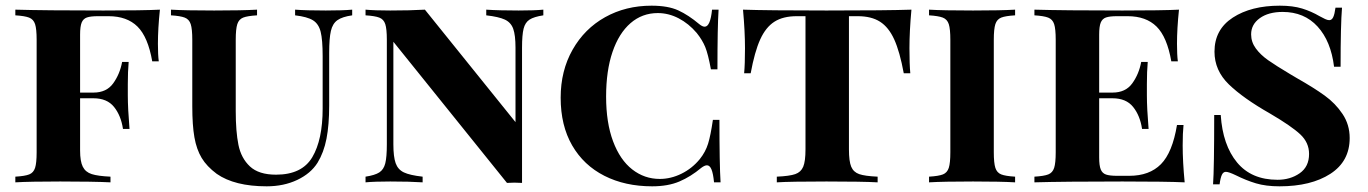

<svg xmlns="http://www.w3.org/2000/svg" viewBox="-20 -642 4815 676"><path d="M536 -488Q536 -449 539 -426H516Q501 -512 464 -548.5Q427 -585 362 -585H325Q299 -585 286 -580.5Q273 -576 267.5 -562.5Q262 -549 262 -520V-316H309Q355 -316 378.5 -348.5Q402 -381 410 -424H433Q430 -390 430 -346V-306Q430 -261 436 -188H413Q406 -235 381.5 -265.5Q357 -296 309 -296H262V-112Q262 -74 271.5 -55Q281 -36 303 -29Q325 -22 369 -20V0Q308 -3 192 -3Q85 -3 34 0V-20Q68 -22 83 -28Q98 -34 103.5 -51Q109 -68 109 -106V-502Q109 -540 103.5 -557Q98 -574 82.5 -580Q67 -586 34 -588V-608Q138 -605 344 -605Q484 -605 543 -608Q536 -541 536 -488Z M1220 -588Q1185 -583 1168 -571Q1151 -559 1145 -533Q1139 -507 1139 -456V-271Q1139 -202 1129.5 -153.5Q1120 -105 1098 -69Q1074 -31 1026.5 -8.5Q979 14 919 14Q806 14 743 -30Q708 -56 690 -86Q672 -116 664.5 -158.5Q657 -201 657 -268V-502Q657 -540 651.5 -557Q646 -574 630.5 -580Q615 -586 582 -588V-608Q632 -605 734 -605Q831 -605 885 -608V-588Q851 -586 836 -580Q821 -574 815.5 -557Q810 -540 810 -502V-251Q810 -179 819.5 -132Q829 -85 860 -56Q891 -27 952 -27Q1043 -27 1079.5 -88.5Q1116 -150 1116 -260V-444Q1116 -502 1109 -530Q1102 -558 1082 -570.5Q1062 -583 1019 -588V-608Q1058 -605 1127 -605Q1187 -605 1220 -608Z M1893 -588Q1860 -583 1844.5 -573Q1829 -563 1823.5 -541Q1818 -519 1818 -474V2L1791 1L1765 2L1365 -495V-134Q1365 -90 1373 -67.5Q1381 -45 1402 -35Q1423 -25 1468 -20V0Q1423 -3 1354 -3Q1299 -3 1267 0V-20Q1300 -25 1315.5 -35Q1331 -45 1336.5 -67Q1342 -89 1342 -134V-502Q1342 -540 1336.5 -557Q1331 -574 1315.5 -580Q1300 -586 1267 -588V-608Q1299 -605 1354 -605Q1425 -605 1476 -608L1795 -212V-474Q1795 -518 1787 -540.5Q1779 -563 1757.5 -573Q1736 -583 1692 -588V-608Q1736 -605 1806 -605Q1862 -605 1893 -608Z M2442 -557Q2453 -548 2461 -548Q2481 -548 2487 -608H2510Q2506 -548 2506 -398H2483Q2473 -452 2463 -476.5Q2453 -501 2433 -526Q2405 -559 2369.5 -577.5Q2334 -596 2296 -596Q2241 -596 2200 -560.5Q2159 -525 2136.5 -459Q2114 -393 2114 -302Q2114 -210 2138.5 -144.5Q2163 -79 2206 -45.5Q2249 -12 2303 -12Q2342 -12 2379.5 -30.5Q2417 -49 2444 -82Q2464 -107 2473 -136Q2482 -165 2490 -220H2513Q2513 -63 2517 0H2494Q2491 -31 2485 -45.5Q2479 -60 2469 -60Q2461 -60 2449 -51Q2412 -20 2372 -3Q2332 14 2276 14Q2181 14 2108 -23Q2035 -60 1994.5 -130Q1954 -200 1954 -298Q1954 -393 1996 -467Q2038 -541 2110.5 -581.5Q2183 -622 2274 -622Q2332 -622 2368 -605.5Q2404 -589 2442 -557Z M3182 -472Q3182 -416 3185 -384H3162Q3148 -460 3128.5 -503Q3109 -546 3078.5 -565.5Q3048 -585 3000 -585H2969V-116Q2969 -74 2977 -55Q2985 -36 3005 -29Q3025 -22 3070 -20V0Q3016 -3 2890 -3Q2763 -3 2715 0V-20Q2760 -22 2780 -29Q2800 -36 2808 -55Q2816 -74 2816 -116V-585H2785Q2737 -585 2706.5 -565.5Q2676 -546 2656.5 -503Q2637 -460 2623 -384H2600Q2603 -416 2603 -472Q2603 -532 2596 -608Q2683 -605 2890 -605Q3101 -605 3189 -608Q3182 -532 3182 -472Z M3554 -588Q3520 -586 3505 -580Q3490 -574 3484.5 -557Q3479 -540 3479 -502V-106Q3479 -68 3484.5 -51Q3490 -34 3505 -28Q3520 -22 3554 -20V0Q3503 -3 3406 -3Q3301 -3 3251 0V-20Q3285 -22 3300 -28Q3315 -34 3320.5 -51Q3326 -68 3326 -106V-502Q3326 -540 3320.5 -557Q3315 -574 3299.5 -580Q3284 -586 3251 -588V-608Q3300 -605 3406 -605Q3503 -605 3554 -608Z M4151 0Q4086 -3 3932 -3Q3726 -3 3622 0V-20Q3656 -22 3671 -28Q3686 -34 3691.5 -51Q3697 -68 3697 -106V-502Q3697 -540 3691.5 -557Q3686 -574 3670.5 -580Q3655 -586 3622 -588V-608Q3726 -605 3932 -605Q4072 -605 4131 -608Q4124 -541 4124 -488Q4124 -449 4127 -426H4104Q4089 -512 4052 -548.5Q4015 -585 3950 -585H3913Q3887 -585 3874 -580.5Q3861 -576 3855.5 -562.5Q3850 -549 3850 -520V-316H3897Q3943 -316 3966.5 -348.5Q3990 -381 3998 -424H4021Q4018 -390 4018 -346V-306Q4018 -261 4024 -188H4001Q3994 -235 3969.5 -265.5Q3945 -296 3897 -296H3850V-88Q3850 -59 3855.5 -45.5Q3861 -32 3874 -27.5Q3887 -23 3913 -23H3956Q4027 -23 4067.5 -64Q4108 -105 4124 -202H4147Q4144 -174 4144 -130Q4144 -73 4151 0Z M4626 -585Q4637 -579 4645.5 -575Q4654 -571 4660 -571Q4669 -571 4674 -581.5Q4679 -592 4682 -615H4705Q4700 -555 4700 -407H4677Q4666 -497 4619 -548.5Q4572 -600 4496 -600Q4446 -600 4415.5 -578Q4385 -556 4385 -521Q4385 -494 4401.5 -471.5Q4418 -449 4445 -430Q4472 -411 4524 -380L4546 -367Q4606 -333 4644 -305.5Q4682 -278 4707 -240.5Q4732 -203 4732 -156Q4732 -74 4664 -30Q4596 14 4485 14Q4437 14 4402 3.5Q4367 -7 4331 -25Q4306 -37 4296 -37Q4287 -37 4282 -26.5Q4277 -16 4274 7H4251Q4255 -49 4255 -237H4278Q4285 -131 4335.5 -70Q4386 -9 4478 -9Q4523 -9 4556 -32Q4589 -55 4589 -100Q4589 -140 4558 -169Q4527 -198 4452 -242Q4357 -296 4306.5 -345Q4256 -394 4256 -460Q4256 -538 4320.5 -580Q4385 -622 4486 -622Q4532 -622 4564.5 -612Q4597 -602 4626 -585Z"/></svg>

Font: Playfair Display SC
Style: Bold
Weight: 700
Designer: Claus Eggers Sørensen
Foundry: Claus Eggers Sørensen
Version: Version 1.200; ttfautohint (v1.6)